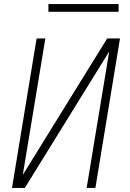

<svg xmlns="http://www.w3.org/2000/svg" viewBox="-20 -924 640 944"><path d="M102 0H39L160 -735H203L92 -64L507 -735H570L449 0H406L517 -671ZM218 -866V-904H563V-866Z"/></svg>

Font: Iosevka Aile XLt Obl
Style: Regular
Weight: 200
Italic angle: -9°
Designer: Belleve Invis
Foundry: Belleve Invis
Version: Version 31.1.0; ttfautohint (v1.8.4)